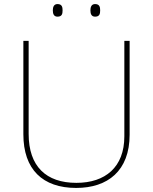

<svg xmlns="http://www.w3.org/2000/svg" viewBox="-20 -966 752 945"><path d="M240 -915C240 -898 245 -884 263 -884C285 -884 288 -898 288 -915C288 -931 285 -946 263 -946C245 -946 240 -931 240 -915ZM425 -915C425 -898 430 -884 448 -884C470 -884 473 -898 473 -915C473 -931 470 -946 448 -946C430 -946 425 -931 425 -915ZM618 -303V-765H592V-295C592 -143 498 -66 356 -66C207 -66 121 -147 121 -307V-765H95V-305C95 -132 190 -41 355 -41C510 -41 618 -125 618 -303Z"/></svg>

Font: Noto Sans Tamil UI Thin
Style: Regular
Weight: 100
Designer: Jelle Bosma - Monotype Design Team
Foundry: Monotype Imaging Inc.
Version: Version 2.004